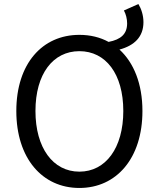

<svg xmlns="http://www.w3.org/2000/svg" viewBox="-20 -920 782 953"><path d="M374 -68C243 -68 156 -186 156 -369C156 -553 243 -666 374 -666C505 -666 592 -553 592 -369C592 -186 505 -68 374 -68ZM595 -868C605 -850 611 -826 611 -804C611 -752 581 -724 519 -712C477 -735 428 -747 374 -747C190 -747 61 -604 61 -369C61 -134 190 13 374 13C558 13 687 -134 687 -369C687 -504 644 -609 573 -674C647 -694 692 -737 692 -810C692 -843 682 -875 667 -900Z"/></svg>

Font: Noto Sans Japanese Regular
Style: Regular
Weight: 400
Designer: Ryoko NISHIZUKA (kana & ideographs); Paul D. Hunt (Latin, Greek & Cyrillic); Wenlong ZHANG (bopomofo); Sandoll Communica
Foundry: Adobe Systems Incorporated
Version: Version 1.000;PS 1;hotconv 1.0.78;makeotf.lib2.5.61930